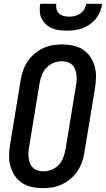

<svg xmlns="http://www.w3.org/2000/svg" viewBox="-20 -975 554 1003"><path d="M205 8Q176 8 147.5 2Q119 -4 96 -19Q73 -34 57.5 -56.5Q42 -79 34.5 -106Q27 -133 27.5 -162.5Q28 -192 33 -222L88 -556Q92 -581 100.5 -606Q109 -631 123.5 -653Q138 -675 159 -693Q180 -711 204 -722.5Q228 -734 253.5 -738.5Q279 -743 304 -743Q333 -743 361.5 -737Q390 -731 413 -716Q436 -701 451.5 -678.5Q467 -656 474.5 -629Q482 -602 481.5 -572.5Q481 -543 476 -513L421 -179Q417 -154 408.5 -129Q400 -104 385.5 -82Q371 -60 350 -42Q329 -24 305 -12.5Q281 -1 255.5 3.5Q230 8 205 8ZM207 -80Q228 -80 249.5 -88.5Q271 -97 286.5 -113.5Q302 -130 310 -151Q318 -172 322 -193L377 -528Q380 -543 380.5 -558Q381 -573 379 -587.5Q377 -602 371.5 -615Q366 -628 356 -637.5Q346 -647 331.5 -651Q317 -655 302 -655Q281 -655 260 -646.5Q239 -638 223 -621.5Q207 -605 199 -584Q191 -563 187 -542L132 -207Q129 -192 128.5 -177Q128 -162 130 -147.5Q132 -133 137.5 -120Q143 -107 153.5 -97.5Q164 -88 178 -84Q192 -80 207 -80ZM329 -815Q309 -815 289 -817.5Q269 -820 251.5 -827.5Q234 -835 220 -848Q206 -861 197.5 -878Q189 -895 188 -915Q187 -935 190 -955H274Q272 -940 275.5 -926.5Q279 -913 289 -904Q299 -895 313 -891.5Q327 -888 341 -888Q356 -888 371 -891.5Q386 -895 399 -904Q412 -913 420 -926.5Q428 -940 430 -955H514Q511 -935 503 -915Q495 -895 481.5 -878Q468 -861 449.5 -848Q431 -835 411 -827.5Q391 -820 370 -817.5Q349 -815 329 -815Z"/></svg>

Font: Iosevka SS04 Semibold
Style: Italic
Weight: 600
Italic angle: -9°
Monospace: yes
Designer: Belleve Invis
Foundry: Belleve Invis
Version: Version 19.0.0; ttfautohint (v1.8.4)